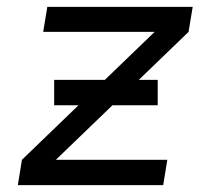

<svg xmlns="http://www.w3.org/2000/svg" viewBox="-20 -540 640 560"><path d="M32 0 44 -74 431 -447H106L118 -520H542L530 -447L143 -74H468L456 0ZM440 -233H138V-307H440Z"/></svg>

Font: Iosevka Aile Oblique
Style: Regular
Weight: 400
Italic angle: -9°
Designer: Belleve Invis
Foundry: Belleve Invis
Version: Version 31.1.0; ttfautohint (v1.8.4)